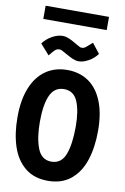

<svg xmlns="http://www.w3.org/2000/svg" viewBox="-118 -1199 837 1281"><g transform="rotate(10 300.0 -558.0)"><path d="M27.5 -367.5Q27.5 -484.5 61 -567Q94.5 -649.5 156.2 -692.2Q218 -735 301.5 -735Q384 -735 445 -693.8Q506 -652.5 539.5 -570.5Q573 -488.5 573 -370.5Q573 -257 544.2 -170.2Q515.5 -83.5 454.5 -33.8Q393.5 16 300 16Q206.5 16 145.5 -33.8Q84.5 -83.5 56 -169.5Q27.5 -255.5 27.5 -367.5ZM421.5 -372Q421.5 -478.5 394.5 -542Q367.5 -605.5 302 -605.5Q237.5 -605.5 208.8 -543Q180 -480.5 180 -362.5Q180 -254 207 -184Q234 -114 301 -114Q368.5 -114 395 -183.2Q421.5 -252.5 421.5 -372ZM275 -839Q255 -851 244.2 -856Q233.5 -861 225.5 -861Q209.5 -861 197.2 -850.8Q185 -840.5 160.5 -809L98.5 -879Q124 -913 160.8 -933.2Q197.5 -953.5 231.5 -953.5Q251.5 -953.5 271.8 -945.2Q292 -937 320 -920.5L338 -910Q350.5 -902.5 356.8 -900Q363 -897.5 371 -897.5Q381.5 -897.5 390.5 -903.5Q399.5 -909.5 424.5 -932L437.5 -943.5L490 -877Q467 -845.5 431.2 -825.2Q395.5 -805 364 -805Q345.5 -805 325.2 -813.5Q305 -822 275 -839ZM83.5 -1132H513V-1042.5H83.5Z"/></g></svg>

Font: JuliaMono ExtraBold
Style: Regular
Weight: 800
Monospace: yes
Designer: cormullion
Foundry: corm
Version: Version 0.055; ttfautohint (v1.8.4)